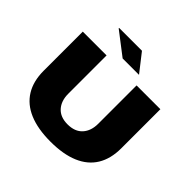

<svg xmlns="http://www.w3.org/2000/svg" viewBox="-212 -1104 1335 1335"><g transform="rotate(45 455.5 -436.5)"><path d="M456 12Q331 12 246 -24Q161 -60 117.5 -130.5Q74 -201 74 -304V-688H308V-311Q308 -241 346 -199Q384 -157 455 -157Q527 -157 565 -199Q603 -241 603 -311V-688H837V-304Q837 -201 794 -130.5Q751 -60 666 -24Q581 12 456 12ZM563 -752H402L234 -881L235 -885H459Z"/></g></svg>

Font: Archivo SemiBold SemiExpanded Black
Style: Regular
Weight: 900
Width: 6
Version: Version 2.001